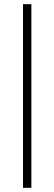

<svg xmlns="http://www.w3.org/2000/svg" viewBox="-20 -770 260 918"><path d="M90 -750H130V128H90Z"/></svg>

Font: Roboto Serif 144pt
Style: Regular
Weight: 400
Version: Version 1.008